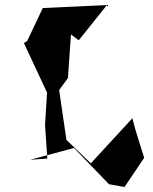

<svg xmlns="http://www.w3.org/2000/svg" viewBox="-20 -678 607 763"><path d="M244 -122 215 -320 250 -368 262 -541 293 -518 405 -658 150 -646 88 -515 75 -507 167 -310 159 -181 168 -48 100 -43 274 -90 413 54 475 65 553 -51C537 -103 519 -154 506 -208L341 -29Z"/></svg>

Font: Asimov Silicon
Style: Regular
Weight: 400
Designer: Google
Version: Version 2.000980; 2014